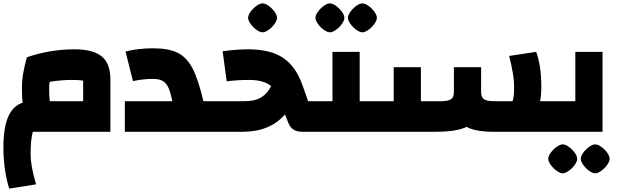

<svg xmlns="http://www.w3.org/2000/svg" viewBox="-20 -775 3633 1129"><path d="M173 0Q160 46 160 132Q160 166 167 205.5Q174 245 192 309L34 334Q0 222 0 92Q0 -22 27.5 -87Q55 -152 113 -171Q109 -204 109 -253Q109 -300 116 -342Q123 -384 138 -438Q273 -485 419 -485Q528 -485 578.5 -443Q629 -401 629 -310V0ZM399 -305Q343 -305 272 -294Q269 -275 269 -253Q269 -205 273 -180H469V-301Q448 -305 399 -305Z M1255 -180V0H714V-180H993Q983 -232 970 -260Q957 -288 936 -299.5Q915 -311 880 -311Q819 -311 762 -298L718 -472Q750 -481 793.5 -486Q837 -491 880 -491Q971 -491 1024 -465Q1077 -439 1111.5 -374Q1146 -309 1176 -180Z M1877 -180V0H1758Q1725 0 1705 -13.5Q1685 -27 1674 -56L1656 -102Q1566 0 1408 0H1215V-180H1419Q1480 -180 1517 -203Q1554 -226 1574 -269Q1531 -305 1444 -305Q1378 -305 1313 -297L1289 -474Q1377 -485 1440 -485Q1571 -485 1646 -434Q1721 -383 1760 -270L1792 -180ZM1439 -670Q1439 -686 1453.5 -706Q1468 -726 1488 -740.5Q1508 -755 1524 -755Q1540 -755 1560 -740.5Q1580 -726 1594.5 -706Q1609 -686 1609 -670Q1609 -655 1594.5 -634.5Q1580 -614 1559.5 -599.5Q1539 -585 1524 -585Q1509 -585 1488.5 -599.5Q1468 -614 1453.5 -634.5Q1439 -655 1439 -670Z M2185 -180V0H1785V-180H1935V-470H2095V-180ZM1835 -670Q1835 -686 1849.5 -706Q1864 -726 1884 -740.5Q1904 -755 1920 -755Q1936 -755 1956 -740.5Q1976 -726 1990.5 -706Q2005 -686 2005 -670Q2005 -655 1990.5 -634.5Q1976 -614 1955.5 -599.5Q1935 -585 1920 -585Q1905 -585 1884.5 -599.5Q1864 -614 1849.5 -634.5Q1835 -655 1835 -670ZM2026 -670Q2026 -686 2040.5 -706Q2055 -726 2075 -740.5Q2095 -755 2111 -755Q2127 -755 2147 -740.5Q2167 -726 2181.5 -706Q2196 -686 2196 -670Q2196 -655 2181.5 -634.5Q2167 -614 2146.5 -599.5Q2126 -585 2111 -585Q2096 -585 2075.5 -599.5Q2055 -614 2040.5 -634.5Q2026 -655 2026 -670Z M3253 -180V0H2887Q2774 0 2724 -29Q2693 -14 2646.5 -7Q2600 0 2531 0H2145V-180H2295V-380H2455V-180H2575Q2613 -180 2631 -191Q2649 -202 2649 -233V-380H2809V-233Q2809 -202 2827 -191Q2845 -180 2883 -180H2994Q3003 -206 3003 -258Q3003 -301 2995.5 -346Q2988 -391 2974 -446L3133 -470Q3163 -387 3163 -268Q3163 -216 3156 -180Z M3213 -180H3363V-470H3523V0H3213ZM3204 159Q3204 143 3218.5 123Q3233 103 3253 88.5Q3273 74 3289 74Q3305 74 3325 88.5Q3345 103 3359.5 123Q3374 143 3374 159Q3374 174 3359.5 194.5Q3345 215 3324.5 229.5Q3304 244 3289 244Q3274 244 3253.5 229.5Q3233 215 3218.5 194.5Q3204 174 3204 159ZM3395 159Q3395 143 3409.5 123Q3424 103 3444 88.5Q3464 74 3480 74Q3496 74 3516 88.5Q3536 103 3550.5 123Q3565 143 3565 159Q3565 174 3550.5 194.5Q3536 215 3515.5 229.5Q3495 244 3480 244Q3465 244 3444.5 229.5Q3424 215 3409.5 194.5Q3395 174 3395 159Z"/></svg>

Font: Changa ExtraBold
Style: Regular
Weight: 800
Designer: Eduardo Rodriguez Tunni
Foundry: Eduardo Rodriguez Tunni
Version: Version 2.002; ttfautohint (v1.5) -l 8 -r 50 -G 220 -x 14 -H